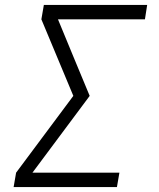

<svg xmlns="http://www.w3.org/2000/svg" viewBox="-20 -755 640 775"><path d="M35 0 45 -58 276 -368 147 -677 157 -735H574L565 -677H214L278 -522L342 -368L111 -58H462L452 0Z"/></svg>

Font: Iosevka Curly Light Extended
Style: Italic
Weight: 300
Width: 7
Italic angle: -9°
Monospace: yes
Designer: Belleve Invis
Foundry: Belleve Invis
Version: Version 11.1.0; ttfautohint (v1.8.3)